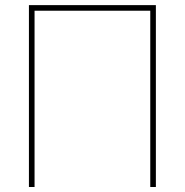

<svg xmlns="http://www.w3.org/2000/svg" viewBox="-20 -748 740 768"><path d="M603.5 -727.5V0H581.1V-705.1H118.2V0H95.7V-727.5Z"/></svg>

Font: Inter 24pt Thin
Style: Regular
Weight: 250
Designer: Rasmus Andersson
Foundry: rsms
Version: Version 4.001;git-66647c0bb